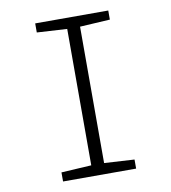

<svg xmlns="http://www.w3.org/2000/svg" viewBox="-81 -784 761 854"><g transform="rotate(-10 300.0 -357.0)"><path d="M135 -41 271 -49V-665L135 -673V-714H465V-673L329 -665V-49L465 -41V0H135Z"/></g></svg>

Font: Noto Sans Mono UI Light
Style: Regular
Weight: 300
Monospace: yes
Designer: Monotype Design team
Foundry: Monotype Imaging Inc.
Version: Version 1.000